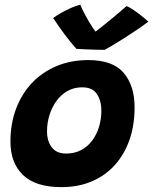

<svg xmlns="http://www.w3.org/2000/svg" viewBox="-20 -788 654 820"><path d="M241.5 11.2Q132.1 11.2 78.4 -40.5Q24.6 -92.2 24.6 -183.1Q24.6 -259.6 48.5 -323.3Q72.4 -387 116.4 -433.6Q160.5 -480.1 221.6 -505.8Q282.8 -531.4 357.2 -531.4Q461.8 -531.4 508.2 -476.8Q554.8 -422.2 554.8 -329.4Q554.8 -254.2 533.4 -191.9Q512 -129.6 471.2 -84Q430.5 -38.4 372.6 -13.6Q314.8 11.2 241.5 11.2ZM262.4 -132.2Q298.8 -132.2 326.8 -147.2Q354.8 -162.1 374 -188Q393.2 -213.9 403.1 -246.8Q412.9 -279.6 412.9 -315.5Q412.9 -357.9 393.8 -386.5Q374.8 -415.1 331 -415.1Q296 -415.1 268.2 -399.3Q240.4 -383.5 220.9 -356.5Q201.4 -329.5 191.1 -295.9Q180.8 -262.4 180.8 -227Q180.8 -185.9 201 -159.1Q221.2 -132.2 262.4 -132.2ZM520.6 -762.2Q532.6 -757.1 547.4 -747.4Q562.2 -737.6 576.4 -726.8Q590.5 -715.9 600.6 -707.1Q610.8 -698.2 613.6 -695.4Q589.2 -677.2 561.6 -658.6Q533.9 -639.9 507.4 -623.1Q481 -606.4 459.7 -593.7Q438.4 -581 426.6 -575.1Q409.6 -575.1 386.4 -575.8Q363.1 -576.4 341.4 -577.4Q319.6 -578.4 305.9 -579.5Q281 -608 256.9 -639.9Q232.9 -671.8 207 -710.9Q219.6 -720.4 239.5 -731.9Q259.4 -743.4 281.8 -753.4Q304.1 -763.4 322.6 -768.2Q330.6 -749.2 340.5 -730.4Q350.4 -711.5 360.2 -694.9Q370.1 -678.2 378.3 -666.3Q386.5 -654.4 391.5 -649.4H383.6Q392 -655.5 414.4 -673.4Q436.8 -691.2 465.3 -714.9Q493.9 -738.5 520.6 -762.2Z"/></svg>

Font: Grandstander Thin
Style: Italic
Weight: 100
Italic angle: -15°
Designer: Tyler Finck
Foundry: Etcetera Type Co
Version: Version 1.200